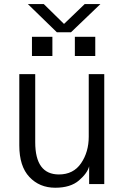

<svg xmlns="http://www.w3.org/2000/svg" viewBox="-20 -880 598 918"><path d="M72.3 -184.6V-525.4H148.4V-200.2Q148.4 -45.9 261.7 -45.9Q331.1 -45.9 367.7 -99.6Q404.3 -153.3 404.3 -226.6V-525.4H478.5V0H406.2V-85Q398.4 -52.7 357.9 -17.6Q317.4 17.6 244.1 17.6Q168.9 17.6 120.6 -33.7Q72.3 -85 72.3 -184.6ZM113.3 -860.4H189.5L286.1 -765.6L384.8 -860.4H460L319.3 -725.6H252ZM132.8 -612.3V-704.1H230.5V-612.3ZM337.9 -612.3V-704.1H435.5V-612.3Z"/></svg>

Font: Gothic A1
Style: Regular
Weight: 400
Designer: HanYang I&C Co.,Ltd.
Foundry: HanYang I&C Co.,Ltd.
Version: Version 2.50